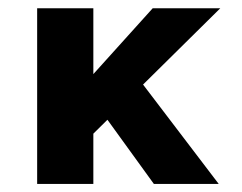

<svg xmlns="http://www.w3.org/2000/svg" viewBox="-20 -457 602 477"><path d="M203.1 -116.2 181.6 -239.3 359.4 -436.5H527.3ZM211.9 0H72.3V-436.5H211.9ZM330.1 -253.9 523.4 0H362.3L221.7 -194.3Z"/></svg>

Font: Josefin Sans CFJ
Style: Bold
Weight: 700
Designer: Santiago Orozco
Foundry: Typemade
Version: Version 2.001